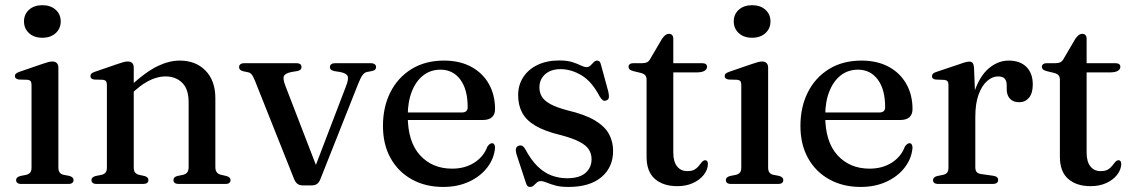

<svg xmlns="http://www.w3.org/2000/svg" viewBox="-20 -709 4368 740"><path d="M205 -448.5V-63.5Q205 -51 209.8 -44.5Q214.5 -38 224 -35.5L247.5 -31Q255.5 -28.5 259.5 -24.8Q263.5 -21 263.5 -15Q263.5 -8 258.5 -4Q253.5 0 243 0H62Q52 0 47 -4Q42 -8 42 -15Q42 -20.5 45.8 -24.2Q49.5 -28 57.5 -30.5L82.5 -35.5Q92 -38.5 96.8 -44.5Q101.5 -50.5 101.5 -63V-381Q101.5 -391.5 98 -396Q94.5 -400.5 86.5 -401.5L52 -402.5Q44.5 -404 41 -407.2Q37.5 -410.5 37.5 -415.5Q37.5 -421.5 41.5 -425.2Q45.5 -429 55.5 -432.5L143 -462.5Q157.5 -467.5 166.2 -469.8Q175 -472 181.5 -472Q193 -472 199 -465.8Q205 -459.5 205 -448.5ZM143 -563.5Q111.5 -563.5 92 -581.2Q72.5 -599 72.5 -626.5Q72.5 -654 92 -671.5Q111.5 -689 143 -689Q175 -689 194.5 -671.5Q214 -654 214 -626.5Q214 -599 194.5 -581.2Q175 -563.5 143 -563.5Z M495.5 -448.5V-63.5Q495.5 -51 500.2 -44.8Q505 -38.5 514.5 -35.5L537.5 -30.5Q552 -26 552 -15.5Q552 0 531.5 0H352.5Q342.5 0 337.5 -4Q332.5 -8 332.5 -15Q332.5 -20.5 336.2 -24.2Q340 -28 348 -30.5L373 -35.5Q382.5 -38.5 387.2 -44.5Q392 -50.5 392 -63V-381Q392 -391.5 388.5 -396Q385 -400.5 377 -401.5L342.5 -402.5Q335 -404 331.8 -407.2Q328.5 -410.5 328.5 -415.5Q328.5 -421.5 332.2 -425.2Q336 -429 346 -432.5L433.5 -462.5Q447.5 -467.5 456.5 -469.8Q465.5 -472 472.5 -472Q484 -472 489.8 -465.8Q495.5 -459.5 495.5 -448.5ZM482 -344.5 464.5 -362 485.5 -380.5Q544 -433.5 588.2 -454.5Q632.5 -475.5 672.5 -475.5Q734.5 -475.5 772.2 -436.8Q810 -398 810 -330.5V-65.5Q810 -52 815.5 -45Q821 -38 831.5 -35.5L853 -30.5Q861 -28 864.8 -24.2Q868.5 -20.5 868.5 -15Q868.5 -8 863.8 -4Q859 0 848.5 0H669Q648.5 0 648.5 -15.5Q648.5 -26 662.5 -30.5L687 -35.5Q697.5 -38.5 702.2 -45.5Q707 -52.5 707 -65.5V-315Q707 -365.5 682.2 -390Q657.5 -414.5 617 -414.5Q592 -414.5 563.2 -402.2Q534.5 -390 503 -362.5Z M1182 5.5H1146.5Q1134.5 5.5 1126.5 -0.5Q1118.5 -6.5 1113.5 -19L963 -397Q955.5 -415.5 949.8 -422.2Q944 -429 936 -430.5L917 -434.5Q908 -437 904.8 -440.8Q901.5 -444.5 901.5 -450.5Q901.5 -457.5 906.8 -461.5Q912 -465.5 921 -465.5H1122Q1142 -465.5 1142 -450.5Q1142 -444.5 1138.2 -440.8Q1134.5 -437 1125 -435L1103.5 -431.5Q1079 -426.5 1074.2 -415.8Q1069.5 -405 1080 -378L1206 -51.5L1184 -38L1313.5 -376.5Q1324.5 -404.5 1319.8 -415.8Q1315 -427 1290.5 -431.5L1268.5 -435Q1259.5 -437 1255.5 -440.8Q1251.5 -444.5 1251.5 -450.5Q1251.5 -457.5 1256.8 -461.5Q1262 -465.5 1271.5 -465.5H1409.5Q1418.5 -465.5 1424 -461.5Q1429.5 -457.5 1429.5 -450.5Q1429.5 -445 1426 -441Q1422.5 -437 1412.5 -435L1394 -431.5Q1384.5 -429.5 1377 -419.2Q1369.5 -409 1359.5 -383.5L1214 -16.5Q1208.5 -4 1200.5 0.8Q1192.5 5.5 1182 5.5Z M1888 -288.5Q1888 -268 1876 -257.2Q1864 -246.5 1840.5 -246.5H1522V-275.5H1760Q1782.5 -275.5 1782.5 -295.5Q1782.5 -364.5 1754 -402.5Q1725.5 -440.5 1678 -440.5Q1640 -440.5 1611.8 -418.8Q1583.5 -397 1567.5 -357Q1551.5 -317 1551.5 -262.5Q1551.5 -162.5 1598.8 -110.8Q1646 -59 1722.5 -59Q1772 -59 1808.2 -82.2Q1844.5 -105.5 1858.5 -144Q1864 -151.5 1868 -154.2Q1872 -157 1876.5 -157Q1882.5 -157 1885.2 -151.8Q1888 -146.5 1888 -139.5Q1884.5 -98 1858 -63.5Q1831.5 -29 1787.8 -8.8Q1744 11.5 1688 11.5Q1619.5 11.5 1567 -17.8Q1514.5 -47 1485.2 -99.8Q1456 -152.5 1456 -223.5Q1456 -296.5 1484.5 -353.2Q1513 -410 1566 -442.8Q1619 -475.5 1691.5 -475.5Q1751.5 -475.5 1795.8 -451.8Q1840 -428 1864 -385.8Q1888 -343.5 1888 -288.5Z M2140.5 -442.5Q2103 -442.5 2081 -422.8Q2059 -403 2059 -372Q2059 -352.5 2068.2 -336.8Q2077.5 -321 2101 -308Q2124.5 -295 2168 -283.5Q2235.5 -267.5 2273.5 -244.5Q2311.5 -221.5 2327.2 -192.2Q2343 -163 2343 -127.5Q2343 -64.5 2298.2 -26.5Q2253.5 11.5 2171 11.5Q2140 11.5 2119.8 5.8Q2099.5 0 2086.5 -5.5Q2073.5 -11 2064.5 -11Q2055 -11 2048.8 -5.2Q2042.5 0.5 2036.8 6Q2031 11.5 2023 11.5Q2016.5 11.5 2013 7.8Q2009.5 4 2006.5 -5.5L1970.5 -115Q1967 -127 1968.5 -135.2Q1970 -143.5 1978 -147Q1986.5 -150 1992.8 -146.8Q1999 -143.5 2004 -135Q2026.5 -92.5 2052 -67.8Q2077.5 -43 2106.2 -32.5Q2135 -22 2165.5 -22Q2212.5 -22 2236.2 -42.2Q2260 -62.5 2260 -95.5Q2260 -115.5 2250 -132Q2240 -148.5 2213.5 -162.5Q2187 -176.5 2138.5 -189Q2079 -203.5 2043.5 -224.5Q2008 -245.5 1992.5 -274.8Q1977 -304 1977 -342Q1977 -381.5 1996.8 -411.8Q2016.5 -442 2052.2 -459Q2088 -476 2135.5 -476Q2166.5 -476 2186.2 -469.5Q2206 -463 2218.5 -456.8Q2231 -450.5 2240 -450.5Q2250 -450.5 2256.2 -456.8Q2262.5 -463 2268.2 -469.2Q2274 -475.5 2281.5 -475.5Q2287 -475.5 2290.8 -471.8Q2294.5 -468 2296.5 -458.5L2324.5 -356Q2327.5 -342.5 2326.8 -334Q2326 -325.5 2317 -322Q2309 -318.5 2303 -323Q2297 -327.5 2290.5 -338.5Q2261 -395 2221.2 -418.8Q2181.5 -442.5 2140.5 -442.5Z M2451.5 -427.5 2422.5 -434.5Q2411 -437.5 2406.8 -441.5Q2402.5 -445.5 2402.5 -451Q2402.5 -458 2407.5 -461.8Q2412.5 -465.5 2420.5 -465.5H2454.5Q2466.5 -465.5 2474 -469.2Q2481.5 -473 2487 -483.5L2531 -558.5Q2538 -569 2544.5 -573.8Q2551 -578.5 2558.5 -578.5Q2566.5 -578.5 2570.8 -573.5Q2575 -568.5 2575 -559.5V-121Q2575 -86 2589.5 -67.8Q2604 -49.5 2629 -49.5Q2646.5 -49.5 2656.5 -55.2Q2666.5 -61 2672.5 -68.8Q2678.5 -76.5 2684 -83.2Q2689.5 -90 2696.5 -91.5Q2702 -92 2705.2 -88.2Q2708.5 -84.5 2708.5 -76.5Q2707.5 -54 2692.2 -34.8Q2677 -15.5 2650.8 -3.5Q2624.5 8.5 2590.5 8.5Q2536 8.5 2504 -19.5Q2472 -47.5 2472 -104.5V-401Q2472 -412 2467.5 -418Q2463 -424 2451.5 -427.5ZM2530 -430 2530.5 -465.5H2686Q2695 -465.5 2700 -462Q2705 -458.5 2705 -451.5Q2705 -442 2695.2 -436Q2685.5 -430 2665 -430Z M2940.5 -448.5V-63.5Q2940.5 -51 2945.2 -44.5Q2950 -38 2959.5 -35.5L2983 -31Q2991 -28.5 2995 -24.8Q2999 -21 2999 -15Q2999 -8 2994 -4Q2989 0 2978.5 0H2797.5Q2787.5 0 2782.5 -4Q2777.5 -8 2777.5 -15Q2777.5 -20.5 2781.2 -24.2Q2785 -28 2793 -30.5L2818 -35.5Q2827.5 -38.5 2832.2 -44.5Q2837 -50.5 2837 -63V-381Q2837 -391.5 2833.5 -396Q2830 -400.5 2822 -401.5L2787.5 -402.5Q2780 -404 2776.5 -407.2Q2773 -410.5 2773 -415.5Q2773 -421.5 2777 -425.2Q2781 -429 2791 -432.5L2878.5 -462.5Q2893 -467.5 2901.8 -469.8Q2910.5 -472 2917 -472Q2928.5 -472 2934.5 -465.8Q2940.5 -459.5 2940.5 -448.5ZM2878.5 -563.5Q2847 -563.5 2827.5 -581.2Q2808 -599 2808 -626.5Q2808 -654 2827.5 -671.5Q2847 -689 2878.5 -689Q2910.5 -689 2930 -671.5Q2949.5 -654 2949.5 -626.5Q2949.5 -599 2930 -581.2Q2910.5 -563.5 2878.5 -563.5Z M3497 -288.5Q3497 -268 3485 -257.2Q3473 -246.5 3449.5 -246.5H3131V-275.5H3369Q3391.5 -275.5 3391.5 -295.5Q3391.5 -364.5 3363 -402.5Q3334.5 -440.5 3287 -440.5Q3249 -440.5 3220.8 -418.8Q3192.5 -397 3176.5 -357Q3160.5 -317 3160.5 -262.5Q3160.5 -162.5 3207.8 -110.8Q3255 -59 3331.5 -59Q3381 -59 3417.2 -82.2Q3453.5 -105.5 3467.5 -144Q3473 -151.5 3477 -154.2Q3481 -157 3485.5 -157Q3491.5 -157 3494.2 -151.8Q3497 -146.5 3497 -139.5Q3493.5 -98 3467 -63.5Q3440.5 -29 3396.8 -8.8Q3353 11.5 3297 11.5Q3228.5 11.5 3176 -17.8Q3123.5 -47 3094.2 -99.8Q3065 -152.5 3065 -223.5Q3065 -296.5 3093.5 -353.2Q3122 -410 3175 -442.8Q3228 -475.5 3300.5 -475.5Q3360.5 -475.5 3404.8 -451.8Q3449 -428 3473 -385.8Q3497 -343.5 3497 -288.5Z M3723 -258Q3723 -329 3743.8 -377.5Q3764.5 -426 3797.5 -450.8Q3830.5 -475.5 3867.5 -475.5Q3911.5 -475.5 3936 -451Q3960.5 -426.5 3960.5 -383.5Q3960.5 -349.5 3945.8 -332.2Q3931 -315 3908.5 -315Q3885.5 -315 3873 -328Q3860.5 -341 3860 -364V-380.5Q3860 -397.5 3852.2 -406Q3844.5 -414.5 3826.5 -414.5Q3805 -414.5 3784.8 -397Q3764.5 -379.5 3751.8 -345Q3739 -310.5 3739 -258ZM3734 -448 3739 -324.5V-64Q3739 -52 3744.5 -45.8Q3750 -39.5 3763 -38L3808.5 -31.5Q3818 -30 3822.5 -26Q3827 -22 3827 -15Q3827 -8 3821.8 -4Q3816.5 0 3806.5 0H3596.5Q3586 0 3581 -4Q3576 -8 3576 -15Q3576 -20.5 3580 -24.5Q3584 -28.5 3592 -30.5L3616.5 -35.5Q3626 -38 3630.8 -44.2Q3635.5 -50.5 3635.5 -63V-380.5Q3635.5 -391 3632 -395.5Q3628.5 -400 3620.5 -401L3586 -402.5Q3578.5 -403.5 3575.2 -406.8Q3572 -410 3572 -415Q3572 -421 3575.8 -425Q3579.5 -429 3589.5 -432L3676 -461Q3693.5 -467.5 3702 -469.5Q3710.5 -471.5 3716 -471.5Q3724.5 -471.5 3728.8 -466.2Q3733 -461 3734 -448Z M4044.5 -427.5 4015.5 -434.5Q4004 -437.5 3999.8 -441.5Q3995.5 -445.5 3995.5 -451Q3995.5 -458 4000.5 -461.8Q4005.5 -465.5 4013.5 -465.5H4047.5Q4059.5 -465.5 4067 -469.2Q4074.5 -473 4080 -483.5L4124 -558.5Q4131 -569 4137.5 -573.8Q4144 -578.5 4151.5 -578.5Q4159.5 -578.5 4163.8 -573.5Q4168 -568.5 4168 -559.5V-121Q4168 -86 4182.5 -67.8Q4197 -49.5 4222 -49.5Q4239.5 -49.5 4249.5 -55.2Q4259.5 -61 4265.5 -68.8Q4271.5 -76.5 4277 -83.2Q4282.5 -90 4289.5 -91.5Q4295 -92 4298.2 -88.2Q4301.5 -84.5 4301.5 -76.5Q4300.5 -54 4285.2 -34.8Q4270 -15.5 4243.8 -3.5Q4217.5 8.5 4183.5 8.5Q4129 8.5 4097 -19.5Q4065 -47.5 4065 -104.5V-401Q4065 -412 4060.5 -418Q4056 -424 4044.5 -427.5ZM4123 -430 4123.5 -465.5H4279Q4288 -465.5 4293 -462Q4298 -458.5 4298 -451.5Q4298 -442 4288.2 -436Q4278.5 -430 4258 -430Z"/></svg>

Font: Fraunces 36pt
Style: Regular
Weight: 400
Version: Version 1.000;[b76b70a41]